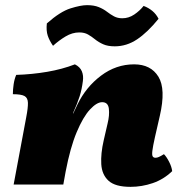

<svg xmlns="http://www.w3.org/2000/svg" viewBox="-20 -717 708 746"><path d="M33 0 82 -262Q89 -298 88.5 -317.5Q88 -337 75 -344Q62 -351 30 -351Q30 -369 33 -389.5Q36 -410 43 -426Q105 -428 163.5 -438Q222 -448 271 -467Q291 -457 298 -440Q305 -423 302 -402Q298 -370 289.5 -343Q281 -316 264 -278V-275L281 -311Q314 -379 372.5 -423Q431 -467 501 -467Q566 -467 595.5 -419Q625 -371 601 -267L582 -184Q574 -148 572 -131Q570 -114 573.5 -109Q577 -104 584 -104Q590 -104 597 -107Q604 -110 617 -118Q627 -108 637 -88.5Q647 -69 649 -52Q616 -20 573.5 -5.5Q531 9 487 9Q428 9 402 -14.5Q376 -38 373.5 -79Q371 -120 383 -172L398 -237Q406 -269 403 -294.5Q400 -320 377 -320Q356 -320 329.5 -291.5Q303 -263 278 -203.5Q253 -144 235 -50L226 0ZM426 -537Q399 -537 381 -545Q363 -553 349.5 -564Q336 -575 322 -583Q308 -591 288 -591Q261 -591 235 -575.5Q209 -560 186 -539Q172 -559 165.5 -578.5Q159 -598 162 -626Q214 -672 254 -684.5Q294 -697 318 -697Q345 -697 363.5 -689.5Q382 -682 395.5 -671.5Q409 -661 423 -653.5Q437 -646 455 -646Q480 -646 501.5 -660.5Q523 -675 538 -694Q557 -687 572 -674.5Q587 -662 596 -644Q553 -591 512.5 -564Q472 -537 426 -537Z"/></svg>

Font: Vollkorn Black
Style: Italic
Weight: 900
Italic angle: -11°
Designer: Friedrich Althausen
Foundry: Friedrich Althausen
Version: Version 5.000; ttfautohint (v1.8.3)